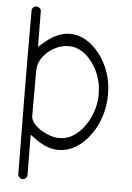

<svg xmlns="http://www.w3.org/2000/svg" viewBox="-53 -629 555 810"><g transform="rotate(5 225.0 -224.0)"><path d="M53.7 121.6V121.1Q52.7 22 52 -61.3Q51.3 -144.5 50.5 -223.1Q49.8 -301.8 49.6 -385.7Q49.3 -469.7 49.3 -569.8Q49.3 -578.1 55.2 -583.7Q61 -589.4 68.8 -589.4Q77.1 -589.4 82.8 -583.7Q88.4 -578.1 88.4 -569.8V-569.3L89.8 -420.4L117.2 -443.8Q140.6 -463.9 167.2 -475.3Q193.8 -486.8 217.8 -486.8Q267.1 -486.8 308.8 -453.4Q350.6 -419.9 376 -365.2Q401.4 -310.5 401.4 -245.6Q401.4 -178.7 375.2 -121.6Q349.1 -64.5 306.2 -29.5Q263.2 5.4 211.9 5.4Q166 5.4 118.7 -28.8L91.3 -48.3L92.8 120.6V121.6Q92.8 129.4 87.2 135.3Q81.5 141.1 73.2 141.1Q65.4 141.1 59.6 135.3Q53.7 129.4 53.7 121.6ZM211.9 -44.9Q253.9 -44.9 287.8 -74Q321.8 -103 342 -148.9Q362.3 -194.8 362.3 -244.6Q362.3 -293 342.8 -336.4Q323.2 -379.9 290.8 -407.2Q258.3 -434.6 218.3 -434.6Q188.5 -434.6 159.2 -419.2Q129.9 -403.8 110.4 -377.2Q90.8 -350.6 90.8 -315.9V-128.9Q90.8 -107.9 110.8 -88.6Q130.9 -69.3 159.2 -57.1Q187.5 -44.9 211.9 -44.9Z"/></g></svg>

Font: Manjari Thin
Style: Regular
Weight: 100
Designer: Santhosh Thottingal <santhosh.thottingal@gmail.com>
Version: Version 2.000